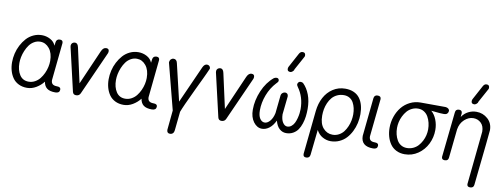

<svg xmlns="http://www.w3.org/2000/svg" viewBox="-81 -1355 5431 2067"><g transform="rotate(10 2635.0 -321.5)"><path d="M443.8 -484.9 448.2 -521Q452.6 -560.1 491.2 -560.1Q523.9 -560.1 523.9 -528.8Q481.9 -124 481.9 -115.2Q481.9 -86.4 497.6 -72.8Q513.2 -59.1 545.9 -59.1Q586.9 -59.1 586.9 -32.2V-25.9Q584 8.8 539.1 8.8Q478 8.8 447.5 -14.9Q417 -38.6 410.2 -85.9Q377.4 -43.5 329.6 -15.1Q281.7 13.2 230 13.2Q178.2 13.2 138.2 -6.6Q98.1 -26.4 74 -60.5Q49.8 -94.7 37.4 -137.9Q24.9 -181.2 24.9 -231Q24.9 -278.3 36.1 -326.4Q47.4 -374.5 70.3 -418.7Q93.3 -462.9 124.5 -497.6Q155.8 -532.2 199.2 -552.7Q242.7 -573.2 292 -573.2Q340.8 -573.2 383.8 -550.3Q426.8 -527.3 443.8 -484.9ZM235.8 -55.2Q272.5 -55.2 304.2 -72.5Q335.9 -89.8 357.9 -117.4Q379.9 -145 395.8 -179.4Q411.6 -213.9 419.2 -248.8Q426.8 -283.7 426.8 -314.9Q426.8 -400.9 386.2 -450.9Q345.7 -501 287.1 -501Q251 -501 220 -482.9Q189 -464.8 168.2 -436.3Q147.5 -407.7 132.6 -372.1Q117.7 -336.4 110.8 -302Q104 -267.6 104 -236.8Q104 -158.7 137.7 -106.9Q171.4 -55.2 235.8 -55.2Z M695.8 -512.2 779.8 -132.8Q913.6 -438 945.8 -513.2Q965.3 -556.2 997.1 -556.2Q1028.8 -556.2 1028.8 -526.9Q1028.8 -514.6 1024.9 -504.9L812 -29.8Q798.8 0 764.2 0Q733.4 0 726.1 -29.8L616.2 -503.9Q615.2 -509.8 615.2 -521Q617.2 -537.1 628.9 -546.6Q640.6 -556.2 657.2 -556.2Q686.5 -556.2 695.8 -512.2Z M1499.5 -484.9 1503.9 -521Q1508.3 -560.1 1546.9 -560.1Q1579.6 -560.1 1579.6 -528.8Q1537.6 -124 1537.6 -115.2Q1537.6 -86.4 1553.2 -72.8Q1568.8 -59.1 1601.6 -59.1Q1642.6 -59.1 1642.6 -32.2V-25.9Q1639.6 8.8 1594.7 8.8Q1533.7 8.8 1503.2 -14.9Q1472.7 -38.6 1465.8 -85.9Q1433.1 -43.5 1385.3 -15.1Q1337.4 13.2 1285.6 13.2Q1233.9 13.2 1193.8 -6.6Q1153.8 -26.4 1129.6 -60.5Q1105.5 -94.7 1093 -137.9Q1080.6 -181.2 1080.6 -231Q1080.6 -278.3 1091.8 -326.4Q1103 -374.5 1126 -418.7Q1148.9 -462.9 1180.2 -497.6Q1211.4 -532.2 1254.9 -552.7Q1298.3 -573.2 1347.7 -573.2Q1396.5 -573.2 1439.5 -550.3Q1482.4 -527.3 1499.5 -484.9ZM1291.5 -55.2Q1328.1 -55.2 1359.9 -72.5Q1391.6 -89.8 1413.6 -117.4Q1435.5 -145 1451.4 -179.4Q1467.3 -213.9 1474.9 -248.8Q1482.4 -283.7 1482.4 -314.9Q1482.4 -400.9 1441.9 -450.9Q1401.4 -501 1342.8 -501Q1306.6 -501 1275.6 -482.9Q1244.6 -464.8 1223.9 -436.3Q1203.1 -407.7 1188.2 -372.1Q1173.3 -336.4 1166.5 -302Q1159.7 -267.6 1159.7 -236.8Q1159.7 -158.7 1193.4 -106.9Q1227.1 -55.2 1291.5 -55.2Z M1797.9 194.8 1818.8 -19Q1797.9 -101.6 1753.9 -270Q1710 -438.5 1689 -521Q1690.4 -544.9 1703.1 -557.4Q1715.8 -569.8 1731.9 -569.8Q1765.6 -569.8 1773.9 -529.8L1869.6 -125L2051.8 -532.2Q2069.3 -569.8 2097.7 -569.8Q2112.3 -569.8 2123 -560.3Q2133.8 -550.8 2133.8 -536.1V-530.8Q2124.5 -509.3 2110.1 -477.5Q2095.7 -445.8 2083.3 -419.9Q2070.8 -394 2049.8 -349.9Q2028.8 -305.7 2017.6 -282.2Q1919.9 -77.1 1898.9 -19L1877.9 186Q1876 208.5 1863.8 220.7Q1851.6 232.9 1832 232.9Q1797.9 232.9 1797.9 194.8Z M2285.2 -512.2 2369.1 -132.8Q2502.9 -438 2535.2 -513.2Q2554.7 -556.2 2586.4 -556.2Q2618.2 -556.2 2618.2 -526.9Q2618.2 -514.6 2614.3 -504.9L2401.4 -29.8Q2388.2 0 2353.5 0Q2322.8 0 2315.4 -29.8L2205.6 -503.9Q2204.6 -509.8 2204.6 -521Q2206.5 -537.1 2218.3 -546.6Q2230 -556.2 2246.6 -556.2Q2275.9 -556.2 2285.2 -512.2Z M3062 8.8Q3021 8.8 2989 -19.8Q2957 -48.3 2941.9 -106.9Q2914.1 -48.8 2876.2 -20.5Q2838.4 7.8 2797.9 7.8Q2743.7 7.8 2704.8 -44.2Q2666 -96.2 2666 -178.2Q2666 -281.7 2710.2 -385Q2754.4 -488.3 2830.1 -550.8Q2843.3 -560.1 2860.8 -560.1Q2872.6 -560.1 2879.4 -552.7Q2886.2 -545.4 2886.2 -534.2V-529.8Q2885.3 -520 2871.1 -505.9L2865.2 -500Q2806.6 -437 2774.4 -352.8Q2742.2 -268.6 2742.2 -184.1Q2742.2 -126 2762.9 -94.5Q2783.7 -63 2814.9 -63Q2844.7 -63 2872.8 -95Q2900.9 -127 2913.1 -184.1Q2916 -215.8 2923.1 -280.5Q2930.2 -345.2 2933.1 -377Q2935.1 -396.5 2948.7 -408.2Q2962.4 -419.9 2978 -419.9Q2992.2 -419.9 3001.7 -410.6Q3011.2 -401.4 3011.2 -384.8V-380.9L2990.2 -184.1Q2991.7 -127.4 3012.7 -95.2Q3033.7 -63 3062 -63Q3086.9 -63 3106.9 -79.1Q3127 -95.2 3138.7 -118.9Q3150.4 -142.6 3158.2 -172.4Q3166 -202.1 3168.9 -226.8Q3171.9 -251.5 3171.9 -272Q3171.9 -404.3 3101.1 -502Q3088.9 -519.5 3088.9 -528.8Q3090.3 -543.5 3099.1 -552.7Q3107.9 -562 3121.1 -562Q3140.1 -562 3149.9 -553.2Q3194.3 -509.8 3220.2 -441.9Q3246.1 -374 3246.1 -288.1Q3246.1 -245.1 3241.2 -205.6Q3236.3 -166 3223.1 -126Q3210 -85.9 3189.9 -56.9Q3169.9 -27.8 3137 -9.5Q3104 8.8 3062 8.8ZM3116.2 -835.9 3032.2 -682.1Q3032.2 -670.9 3018.3 -658.9Q3004.4 -647 2993.2 -647Q2960 -647 2960 -675.8Q2960 -688.5 2964.8 -698.2L3048.8 -854Q3063 -881.8 3087.9 -881.8Q3104.5 -881.8 3111.8 -873.3Q3119.1 -864.7 3119.1 -846.2Q3119.1 -844.7 3116.2 -835.9Z M3606.4 -502Q3565.9 -502 3532.5 -486.1Q3499 -470.2 3477.1 -444.3Q3455.1 -418.5 3440.2 -384.3Q3425.3 -350.1 3418.9 -315.2Q3412.6 -280.3 3412.6 -245.1Q3412.6 -155.8 3454.6 -108.4Q3496.6 -61 3557.6 -61Q3594.7 -61 3626 -77.9Q3657.2 -94.7 3677.7 -121.3Q3698.2 -147.9 3712.6 -181.9Q3727.1 -215.8 3733.4 -249.5Q3739.7 -283.2 3739.7 -314.9Q3739.7 -351.1 3732.4 -383.1Q3725.1 -415 3710.2 -442.4Q3695.3 -469.7 3668.5 -485.8Q3641.6 -502 3606.4 -502ZM3287.6 192.9 3336.4 -282.2Q3345.2 -364.7 3379.9 -429.9Q3414.6 -495.1 3474.4 -534.2Q3534.2 -573.2 3609.4 -573.2Q3661.6 -573.2 3701.7 -555.4Q3741.7 -537.6 3766.4 -504.9Q3791 -472.2 3803.2 -428.2Q3815.4 -384.3 3815.4 -330.1Q3815.4 -280.8 3804.7 -232.4Q3793.9 -184.1 3771.7 -139.9Q3749.5 -95.7 3718.5 -62.3Q3687.5 -28.8 3643.6 -8.8Q3599.6 11.2 3548.8 11.2Q3503.4 11.2 3460.7 -12.2Q3418 -35.6 3392.6 -84L3362.8 192.9Q3358.4 230 3319.8 230Q3287.6 230 3287.6 199.2Z M4001 -528.8Q3958 -124 3958 -113.8Q3958 -85.4 3972.7 -72.3Q3987.3 -59.1 4020 -59.1Q4061 -59.1 4061 -32.2V-25.9Q4058.1 8.8 4013.2 8.8Q3880.4 8.8 3880.4 -105Q3880.4 -119.1 3923.3 -523.9Q3927.7 -561 3964.4 -561Q4001 -561 4001 -528.8Z M4432.1 -566.9 4704.1 -565.9Q4723.6 -564.5 4735.8 -554.7Q4748 -544.9 4748 -529.8Q4746.6 -511.2 4734.9 -500Q4723.1 -488.8 4701.2 -488.8Q4680.2 -488.8 4657 -490.5Q4633.8 -492.2 4603.8 -495.6Q4573.7 -499 4560.1 -500Q4597.2 -468.3 4618.2 -415Q4639.2 -361.8 4639.2 -303.2Q4639.2 -221.7 4604 -150.1Q4568.8 -78.6 4503.7 -33.7Q4438.5 11.2 4357.9 11.2Q4306.2 11.2 4265.4 -9.5Q4224.6 -30.3 4200 -65.9Q4175.3 -101.6 4162.6 -146.5Q4149.9 -191.4 4149.9 -242.2Q4149.9 -306.2 4170.4 -365.2Q4190.9 -424.3 4227.3 -469Q4263.7 -513.7 4317.1 -540.3Q4370.6 -566.9 4432.1 -566.9ZM4370.1 -59.1Q4406.7 -59.1 4438.7 -73.7Q4470.7 -88.4 4492.7 -112.8Q4514.6 -137.2 4530.8 -168.2Q4546.9 -199.2 4554.4 -231.7Q4562 -264.2 4562 -295.9Q4562 -333 4553.5 -367.9Q4544.9 -402.8 4528.3 -432.4Q4511.7 -461.9 4483.4 -480Q4455.1 -498 4418.9 -498Q4382.3 -498 4350.6 -482.4Q4318.8 -466.8 4297.1 -441.4Q4275.4 -416 4259.5 -383.8Q4243.7 -351.6 4236.3 -318.4Q4229 -285.2 4229 -253.9Q4229 -217.3 4237.3 -183.6Q4245.6 -149.9 4262 -121.3Q4278.3 -92.8 4306.2 -75.9Q4334 -59.1 4370.1 -59.1Z M4760.7 -30.8 4813 -523.9Q4815.9 -563 4854 -563Q4887.7 -563 4887.7 -529.8L4883.8 -488.8Q4912.1 -530.8 4953.9 -552Q4995.6 -573.2 5042 -573.2Q5113.8 -573.2 5166.3 -526.1Q5218.8 -479 5218.8 -402.8Q5218.8 -384.8 5155.8 204.1Q5152.8 240.2 5113.8 240.2Q5080.6 240.2 5080.6 210Q5139.6 -357.9 5139.6 -373Q5139.6 -434.1 5105.5 -467Q5071.3 -500 5022 -500Q4969.7 -500 4924.6 -459Q4879.4 -418 4868.7 -350.1L4835.9 -36.1Q4833 0 4794.9 0Q4760.7 0 4760.7 -30.8ZM5127 -836.9 5043 -683.1Q5043 -671.9 5029.1 -659.9Q5015.1 -647.9 5003.9 -647.9Q4970.7 -647.9 4970.7 -676.8Q4970.7 -689.5 4975.6 -699.2L5059.6 -855Q5073.7 -882.8 5098.6 -882.8Q5115.2 -882.8 5122.6 -874.3Q5129.9 -865.7 5129.9 -847.2Q5129.9 -845.7 5127 -836.9Z"/></g></svg>

Font: BPreplay
Style: Italic
Weight: 400
Italic angle: -6°
Designer: Magenta/George Triantafyllakos
Foundry: Magenta/George Triantafyllakos
Version: Version 1.00